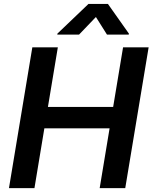

<svg xmlns="http://www.w3.org/2000/svg" viewBox="-20 -972 788 992"><path d="M388.5 -793.3 475.5 -884.2 532.7 -793.3H645.2L646 -798.3L537.6 -951.7H437.1L276.6 -798.3L275.9 -793.3ZM26.3 0H158L209.2 -308.9H546.2L495 0H627.1L747.9 -727.3H615.8L564.6 -419.4H227.6L278.8 -727.3H147Z"/></svg>

Font: TID UI Semi Bold
Style: Italic
Weight: 600
Italic angle: -9.39999°
Designer: The TID Project Authors
Foundry: Bakken & Bæck
Version: Version 1.001;hotconv 1.0.109;makeotfexe 2.5.65596